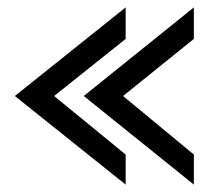

<svg xmlns="http://www.w3.org/2000/svg" viewBox="-20 -541 570 518"><path d="M20 -282 319 -43V-124L126 -282L319 -436V-521ZM206 -282 503 -43V-124L312 -282L503 -436V-521Z"/></svg>

Font: Charger Sport
Style: SeBd
Weight: 600
Designer: Jasper
Foundry: Cannot Into Space Fonts
Version: Version 1.1